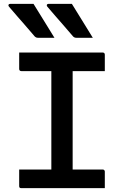

<svg xmlns="http://www.w3.org/2000/svg" viewBox="-20 -971 640 991"><path d="M355 -56H242L245 -87Q245 -105 245 -126Q245 -147 245 -165Q245 -225 245 -284.5Q245 -344 245 -403.5Q245 -463 245 -523Q245 -583 245 -644H360L355 -613Q355 -597 355 -578Q355 -559 355 -542Q355 -481 355 -420.5Q355 -360 355 -299Q355 -238 355 -177.5Q355 -117 355 -56ZM521 0H90Q87 0 85 -0.5Q83 -1 81.5 -2.5Q80 -4 79.5 -6Q79 -8 79 -11Q79 -26 79 -40Q79 -54 79 -67.5Q79 -81 79 -96H510Q514 -96 516 -94.5Q518 -93 519.5 -91Q521 -89 521 -85Q521 -70 521 -56.5Q521 -43 521 -29Q521 -15 521 0ZM79 -700H510Q515 -700 518 -697Q521 -694 521 -689Q521 -677 521 -666.5Q521 -656 521 -646Q521 -636 521 -625.5Q521 -615 521 -604H90Q85 -604 82 -607Q79 -610 79 -615Q79 -626 79 -636.5Q79 -647 79 -657Q79 -667 79 -678Q79 -689 79 -700ZM153 -951Q172 -921 189.5 -892Q207 -863 225 -834.5Q243 -806 261 -776Q248 -776 236.5 -776Q225 -776 211 -776Q197 -776 176 -776Q170 -776 166 -778Q162 -780 160 -782Q128 -820 107.5 -843Q87 -866 69 -887Q51 -908 26 -937Q22 -942 24 -946.5Q26 -951 32 -951Q57 -951 73 -951Q89 -951 107 -951Q125 -951 153 -951ZM351 -951Q370 -921 387.5 -892Q405 -863 423 -834.5Q441 -806 459 -776Q446 -776 434.5 -776Q423 -776 409 -776Q395 -776 374 -776Q368 -776 364 -778Q360 -780 358 -782Q326 -820 305.5 -843Q285 -866 267 -887Q249 -908 224 -937Q220 -942 222 -946.5Q224 -951 230 -951Q255 -951 271 -951Q287 -951 305 -951Q323 -951 351 -951Z"/></svg>

Font: Recursive Monospace Medium
Style: Regular
Weight: 500
Version: Version 1.047